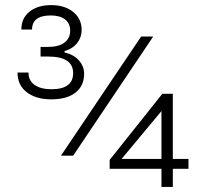

<svg xmlns="http://www.w3.org/2000/svg" viewBox="-20 -714 816 760"><path d="M619.1 -45.9H414.1V-81.1L622.6 -342.8H664.1V-85H726.1V-45.9H664.1V25.9H619.1ZM619.1 -85V-274.4L461.4 -85ZM182.6 -693.8Q236.3 -693.8 269.8 -666.7Q303.2 -639.6 303.2 -595.2Q303.2 -566.9 285.9 -544.2Q268.6 -521.5 235.4 -511.7V-506.3Q272.9 -497.6 293 -474.1Q313 -450.7 313 -421.9Q313 -374 278.8 -347.4Q244.6 -320.8 183.1 -320.8Q122.6 -320.8 85.9 -348.9Q49.3 -377 49.3 -426.8H92.8Q92.8 -394.5 117.2 -377.7Q141.6 -360.8 183.6 -360.8Q269.5 -360.8 269.5 -424.8Q269.5 -490.2 170.4 -490.2H140.6V-528.3H170.4Q212.4 -528.3 235.1 -545.4Q257.8 -562.5 257.8 -592.8Q257.8 -621.6 237.5 -637.2Q217.3 -652.8 181.2 -652.8Q106.9 -652.8 106.9 -597.2H64.5Q64.5 -642.1 96.9 -668Q129.4 -693.8 182.6 -693.8ZM269.5 -97.7H221.2L538.6 -569.3H586.4Z"/></svg>

Font: Estedad-FD Light
Style: Regular
Weight: 300
Designer: Amin Abedi
Version: Version 7.3